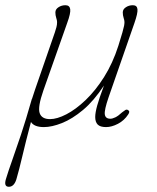

<svg xmlns="http://www.w3.org/2000/svg" viewBox="-47 -479 601 735"><path d="M75 -100.5H75.5Q80 -116 87 -135.5L163 -355Q166.5 -366 169 -375Q171.5 -384 171.5 -394.5Q171.5 -401 168.2 -410.8Q165 -420.5 165 -431.5Q165 -443.5 176.8 -451.2Q188.5 -459 203.5 -459Q219.5 -459 221.8 -443.8Q224 -428.5 210 -390.5L119 -132.5Q97 -69.5 104.8 -46.2Q112.5 -23 144.5 -23Q171.5 -23 207.2 -41.5Q243 -60 280.8 -96Q318.5 -132 351.5 -184.2Q384.5 -236.5 406 -303.5Q416.5 -337 421.5 -354.5Q426.5 -372 428 -380.2Q429.5 -388.5 429.5 -394.5Q429.5 -401 426.2 -410.8Q423 -420.5 423 -431.5Q423 -443.5 434.8 -451.2Q446.5 -459 461.5 -459Q477.5 -459 479.2 -444Q481 -429 467.5 -390.5L368.5 -106Q352 -58 354.2 -41.2Q356.5 -24.5 375.5 -24.5Q383.5 -24.5 394.5 -29.8Q405.5 -35 420.5 -49Q427 -53.5 432 -57.2Q437 -61 442.5 -58Q452.5 -53 443.5 -40.5Q429 -18 404.8 -5.2Q380.5 7.5 359 7.5Q336.5 7.5 327 -2.2Q317.5 -12 317.5 -31Q317.5 -47.5 325 -74.8Q332.5 -102 351 -151.5Q312.5 -93 271 -58.2Q229.5 -23.5 190.5 -8Q151.5 7.5 121 7.5Q84 7.5 71.5 -12Q50.5 67.5 38.5 119Q26.5 170.5 15.5 208Q6.5 236 -13 236Q-33 236 -24.5 207Q-15 175.5 -0.5 135Q14 94.5 33 37.5Q52 -19.5 75 -100.5Z"/></svg>

Font: Fraunces 9pt S050 Thin
Style: Italic
Weight: 100
Italic angle: -16°
Version: Version 1.000; ttfautohint (v1.8.3)